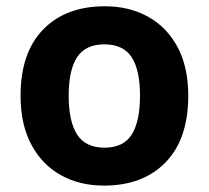

<svg xmlns="http://www.w3.org/2000/svg" viewBox="-20 -576 659 606"><path d="M574.2 -273.9Q574.2 -137.2 502.7 -63.7Q431.2 9.8 308.1 9.8Q231.4 9.8 172.1 -23.2Q112.8 -56.2 78.9 -119.6Q44.9 -183.1 44.9 -273.9Q44.9 -409.7 116.2 -482.9Q187.5 -556.2 311 -556.2Q387.7 -556.2 447 -523.4Q506.3 -490.7 540.3 -427.7Q574.2 -364.7 574.2 -273.9ZM196.8 -273.9Q196.8 -192.9 223.4 -151.4Q250 -109.9 310.1 -109.9Q369.6 -109.9 395.8 -151.4Q421.9 -192.9 421.9 -273.9Q421.9 -355 395.5 -395.5Q369.1 -436 309.1 -436Q250 -436 223.4 -395.5Q196.8 -355 196.8 -273.9Z"/></svg>

Font: Open Sans
Style: Bold
Weight: 700
Designer: Monotype Design Team
Foundry: Monotype Imaging Inc.
Version: Version 3.000; ttfautohint (v1.8.4)